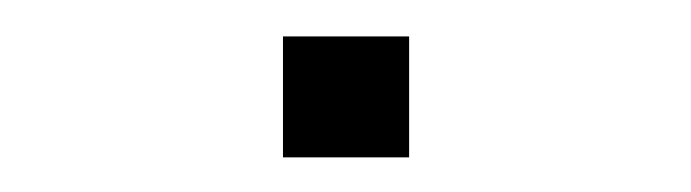

<svg xmlns="http://www.w3.org/2000/svg" viewBox="-20 -409 385 107"><path d="M137.7 -321.3V-388.7H208V-321.3Z"/></svg>

Font: Gothic A1 Thin
Style: Regular
Weight: 250
Designer: HanYang I&C Co.,Ltd.
Foundry: HanYang I&C Co.,Ltd.
Version: Version 2.50